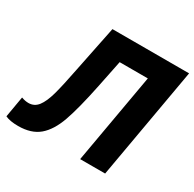

<svg xmlns="http://www.w3.org/2000/svg" viewBox="-191 -865 1055 1044"><g transform="rotate(30 336.5 -343.5)"><path d="M-34.6 -1.2 -12 -132.2Q12 -123.6 32.4 -123.6Q69 -123.6 91.8 -153.1Q114.6 -182.6 131 -241.4Q147.4 -300.2 169.4 -413.2L227.6 -700H708.8L585.8 0H429L528.2 -564H351.4L317 -394.8Q284.6 -236.6 254.8 -152.7Q225 -68.8 176.6 -28Q128.2 12.8 46.4 12.8Q-5.2 12.8 -34.6 -1.2Z"/></g></svg>

Font: Fixel Italic Variable 20240409 Display Thin
Style: Italic
Weight: 100
Italic angle: -10°
Designer: AlfaBravo + MacPaw
Foundry: Kyrylo Tkachov, Marchela Mozhyna, Serhii Makarenko, Maria Weinstein, Zakhar Kryvoshyya
Version: Version 1.211;Glyphs 3.2 (3225)